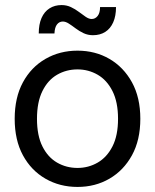

<svg xmlns="http://www.w3.org/2000/svg" viewBox="-20 -726 612 758"><path d="M286 12Q216 12 159.5 -20.5Q103 -53 70.5 -113Q38 -173 38 -257Q38 -341 70.5 -401Q103 -461 159.5 -493.5Q216 -526 286 -526Q356 -526 412 -493.5Q468 -461 501 -401Q534 -341 534 -257Q534 -173 501 -113Q468 -53 412 -20.5Q356 12 286 12ZM286 -63Q329 -63 365.5 -84Q402 -105 424 -148Q446 -191 446 -257Q446 -323 424 -366.5Q402 -410 365.5 -431Q329 -452 286 -452Q242 -452 205.5 -431Q169 -410 147.5 -366.5Q126 -323 126 -257Q126 -191 147.5 -148Q169 -105 205.5 -84Q242 -63 286 -63ZM347 -587Q327 -587 310 -595Q293 -603 278.5 -614Q264 -625 251.5 -633Q239 -641 228 -641Q214 -641 205 -629.5Q196 -618 195 -594H133Q133 -630 144 -655Q155 -680 175.5 -693Q196 -706 223 -706Q243 -706 260 -698Q277 -690 291.5 -679Q306 -668 318.5 -659.5Q331 -651 342 -651Q356 -651 365.5 -663Q375 -675 375 -698H438Q438 -663 427 -638Q416 -613 395.5 -600Q375 -587 347 -587Z"/></svg>

Font: TikTok Sans 24pt
Style: Regular
Weight: 400
Version: Version 4.000